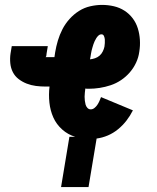

<svg xmlns="http://www.w3.org/2000/svg" viewBox="-20 -558 640 783"><path d="M229 205 263 0H287Q257 -9 233.5 -30Q210 -51 197.5 -79Q185 -107 181.5 -139.5Q178 -172 182 -205H166Q146 -205 126.5 -207.5Q107 -210 89 -217Q71 -224 56 -235.5Q41 -247 32.5 -263.5Q24 -280 22 -300Q20 -320 23 -340L28 -370H175L170 -340Q170 -338 169.5 -335.5Q169 -333 169 -331Q168 -330 168 -329Q168 -328 168 -327Q168 -327 168 -327Q168 -327 168 -326Q168 -326 167.5 -326Q167 -326 167 -326Q167 -326 166.5 -326Q166 -326 166 -326Q166 -326 166 -326Q166 -326 166 -325Q166 -325 166 -325Q166 -325 166 -325Q166 -325 166 -325Q166 -325 166 -325H202L205 -345Q209 -369 216 -392.5Q223 -416 234.5 -438.5Q246 -461 263.5 -480.5Q281 -500 302.5 -513.5Q324 -527 348.5 -532.5Q373 -538 396 -538Q421 -538 444.5 -532.5Q468 -527 487.5 -514.5Q507 -502 521 -483.5Q535 -465 542 -442.5Q549 -420 550.5 -395.5Q552 -371 548 -347Q545 -324 535 -302.5Q525 -281 509.5 -263Q494 -245 474 -231.5Q454 -218 431.5 -210.5Q409 -203 386.5 -199.5Q364 -196 342 -196Q338 -196 334.5 -196Q331 -196 328 -197Q327 -188 326 -180Q325 -172 325 -163.5Q325 -155 326 -147Q327 -139 329 -131.5Q331 -124 336.5 -118Q342 -112 350 -112Q358 -112 365 -117.5Q372 -123 377 -130.5Q382 -138 385.5 -146Q389 -154 392 -162L522 -108Q511 -86 496 -66.5Q481 -47 461.5 -31Q442 -15 419.5 -5.5Q397 4 374 7L341 205ZM347 -316Q357 -317 367.5 -320.5Q378 -324 386 -331Q394 -338 399 -348Q404 -358 406 -368Q407 -375 407.5 -382.5Q408 -390 407.5 -397Q407 -404 404 -411Q401 -418 394 -418Q387 -418 381.5 -413Q376 -408 372.5 -402Q369 -396 366 -390Q363 -384 361 -377.5Q359 -371 357 -364.5Q355 -358 353.5 -351.5Q352 -345 351 -338.5Q350 -332 349 -326Z"/></svg>

Font: Iosevka Slab Heavy Extended
Style: Italic
Weight: 900
Width: 7
Italic angle: -9°
Monospace: yes
Designer: Belleve Invis
Foundry: Belleve Invis
Version: Version 11.1.0; ttfautohint (v1.8.3)